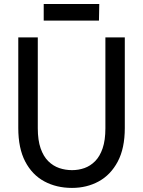

<svg xmlns="http://www.w3.org/2000/svg" viewBox="-20 -910 700 940"><path d="M332.5 10Q256.5 10 197 -22Q137.5 -54 103.5 -119Q69.5 -184 69.5 -283V-727H165V-282Q165 -223.5 178.8 -184Q192.5 -144.5 216.2 -121Q240 -97.5 270 -87.2Q300 -77 333 -77Q364.5 -77 393.5 -87.2Q422.5 -97.5 445.8 -121Q469 -144.5 482.5 -184Q496 -223.5 496 -282V-727H591V-283Q591 -184 556.5 -119Q522 -54 463.5 -22Q405 10 332.5 10ZM194 -809V-890.5H466L464.5 -809Z"/></svg>

Font: Spline Sans
Style: Regular
Weight: 400
Designer: Eben Sorkin, Mirko Velimirovic
Foundry: Sorkin Type
Version: Version 1.001